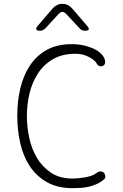

<svg xmlns="http://www.w3.org/2000/svg" viewBox="-20 -970 640 1000"><path d="M70 -367Q70 -443 86 -510.5Q102 -578 136 -629Q170 -680 223.5 -710Q277 -740 353 -740Q388 -740 416.5 -733.5Q445 -727 466.5 -717Q488 -707 502 -694.5Q516 -682 522 -669Q528 -657 527.5 -644.5Q527 -632 516 -627Q508 -623 499 -625.5Q490 -628 484 -639Q475 -656 443.5 -673Q412 -690 374 -690Q304 -690 255.5 -661.5Q207 -633 177 -586.5Q147 -540 133.5 -482.5Q120 -425 120 -366Q120 -311 132 -253.5Q144 -196 172 -148.5Q200 -101 245.5 -70.5Q291 -40 358 -40Q370 -40 387 -41.5Q404 -43 421 -46Q438 -49 454 -54Q470 -59 480 -67Q494 -78 505.5 -77Q517 -76 523 -68Q528 -61 528.5 -51Q529 -41 522 -36Q505 -21 485 -12Q465 -3 444 2Q423 7 401 8.5Q379 10 358 10Q280 10 225 -21Q170 -52 135.5 -104Q101 -156 85.5 -224Q70 -292 70 -367ZM189 -810Q172 -810 169 -816.5Q166 -823 177 -836L255 -927Q265 -938 277.5 -944Q290 -950 305 -950Q320 -950 332.5 -944Q345 -938 355 -927L434 -835Q445 -822 442 -816Q439 -810 422 -810Q414 -810 407 -813Q400 -816 395 -822L325 -897Q314 -908 305 -908Q296 -908 285 -897L217 -823Q211 -817 204 -813.5Q197 -810 189 -810Z"/></svg>

Font: Maple Mono NL Thin
Style: Regular
Weight: 250
Monospace: yes
Designer: subframe7536
Version: Version 7.000